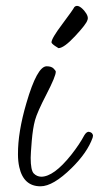

<svg xmlns="http://www.w3.org/2000/svg" viewBox="-20 -615 338 657"><path d="M180.2 -450.2Q177.7 -451.2 168 -458Q156.2 -466.3 156.2 -470.2Q156.2 -483.4 192.9 -532.2Q229.5 -581.1 234.4 -590.8Q246.6 -603 268.1 -578.6Q285.2 -558.1 278.8 -545.4Q275.4 -532.7 237.3 -491.7Q199.2 -450.7 180.2 -450.2ZM296.9 -143.6Q278.8 -92.8 225.1 -40Q161.6 22.5 118.7 22.5Q60.5 22.5 45.9 -43.5Q41.5 -63.5 41.5 -86.9Q41 -162.6 70.3 -262.2Q106.9 -388.2 139.6 -388.2Q155.8 -388.2 163.3 -380.6Q170.9 -373 170.9 -369.6Q170.9 -354 139.2 -292.7Q107.4 -231.4 99.9 -203.9Q92.3 -176.3 88.6 -132.1Q85 -87.9 85 -75.2Q85 -32.2 95.5 -21.5Q106 -10.7 121.1 -10.3Q164.1 -10.3 223.6 -85Q252.4 -121.6 268.6 -152.3Q275.9 -164.1 283.7 -164.1Q296.9 -162.1 298.3 -150.9Q298.3 -149.4 296.9 -143.6Z"/></svg>

Font: Kristi
Style: Regular
Weight: 400
Italic angle: -15°
Version: Version 1.004